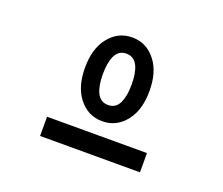

<svg xmlns="http://www.w3.org/2000/svg" viewBox="-79 -855 744 642"><g transform="rotate(20 293.0 -534.5)"><path d="M293 -684.6Q265.1 -684.6 252.9 -658.2Q241.7 -634.3 241.7 -593.3Q241.7 -552.2 252.9 -528.3Q265.6 -502 293 -502Q320.8 -502 333 -528.3Q344.2 -552.7 344.2 -593.3Q344.2 -634.8 333 -658.2Q320.3 -684.6 293 -684.6ZM377.4 -699.2Q407.7 -659.7 407.7 -593.3Q407.7 -526.9 377.4 -487.3Q344.7 -444.3 293 -444.3Q241.2 -444.3 208.5 -487.3Q178.2 -526.9 178.2 -593.3Q178.2 -659.7 208.5 -699.2Q241.2 -742.2 293 -742.2Q344.7 -742.2 377.4 -699.2ZM115.2 -327.1V-395.5H470.7V-327.1Z"/></g></svg>

Font: Consola Mono
Style: Book
Weight: 400
Monospace: yes
Designer: Wojciech Kalinowski "wmk69" (wmk69@o2.pl)
Foundry: Wojciech Kalinowski "wmk69" (wmk69@o2.pl)
Version: Version 2.1.0